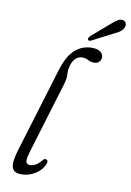

<svg xmlns="http://www.w3.org/2000/svg" viewBox="-98 -953 695 1021"><g transform="rotate(10 250.0 -442.0)"><path d="M345 -719.5Q375.5 -719.5 390.8 -707.8Q406 -696 406 -680Q406 -664.5 396 -654Q386 -643.5 368 -643.5Q349 -643.5 335.8 -651.8Q322.5 -660 302 -660Q282.5 -660 267.2 -645.2Q252 -630.5 245 -605.5Q238 -582 240 -558.8Q242 -535.5 230.5 -498.5L117 -124Q103 -79 106 -63.5Q109 -48 127.5 -48Q160 -48 190.5 -86Q199 -96 207.5 -93Q222 -88.5 213 -67Q200.5 -35.5 165.5 -13.5Q130.5 8.5 90.5 8.5Q49.5 8.5 40.5 -19.8Q31.5 -48 51 -112L190.5 -571Q214.5 -649.5 253.2 -684.5Q292 -719.5 345 -719.5ZM416 -858Q437 -877.5 453.2 -887Q469.5 -896.5 484 -892Q496.5 -888 499.2 -876Q502 -864 495 -851.5Q487 -838 474.2 -829.8Q461.5 -821.5 442.5 -813L333.5 -756.5Q320.5 -750.5 316 -759Q313.5 -763.5 316.8 -769Q320 -774.5 325 -779.5Z"/></g></svg>

Font: Fraunces 72pt SuperSoft Light
Style: Italic
Weight: 300
Italic angle: -16°
Version: Version 1.000;[b76b70a41]